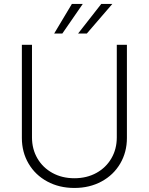

<svg xmlns="http://www.w3.org/2000/svg" viewBox="-20 -932 747 964"><path d="M617.2 -707V-239.3Q617.2 -168 583.5 -110.6Q549.8 -53.2 489.7 -20.8Q429.7 11.7 353.5 11.7Q277.3 11.7 217.3 -20.8Q157.2 -53.2 123.5 -110.6Q89.8 -168 89.8 -239.3V-707H140.6V-242.2Q140.6 -183.6 167.7 -137Q194.8 -90.3 243.2 -63.7Q291.5 -37.1 353.5 -37.1Q415.5 -37.1 463.9 -63.7Q512.2 -90.3 539.3 -137Q566.4 -183.6 566.4 -242.2V-707ZM488.3 -912.1H543.9L416 -763.7H372.1ZM340.8 -912.1H395.5L293 -763.7H252Z"/></svg>

Font: Pretendard GOV ExtraLight
Style: Regular
Weight: 200
Designer: Base glyphs from Inter by Rasmus Andersson; Hangeul glyphs from Noto Sans CJK(Source Han Sans) by Jang Soo-young and Kan
Foundry: Kil Hyung-jin
Version: Version 1.309